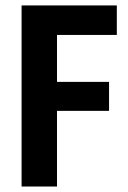

<svg xmlns="http://www.w3.org/2000/svg" viewBox="-20 -679 465 699"><path d="M405.3 -659.2H58.6V0H187.5V-275.4H377V-380.9H187.5V-551.8H405.3Z"/></svg>

Font: Yaldevi Colombo
Style: Bold
Weight: 700
Designer: Sol Matas, Denzil Rajitha, Kosala Senevirathne and Pathum Egodawatta
Foundry: Mooniak
Version: Version 1.020 ; ttfautohint (v1.6)